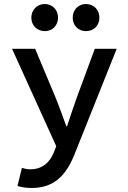

<svg xmlns="http://www.w3.org/2000/svg" viewBox="-20 -734 639 956"><path d="M89 102 67 192C86 198 111 202 137 202C255 202 314 133 356 22L561 -491H452L363 -250C347 -204 329 -153 314 -106H310C292 -155 274 -206 256 -250L155 -491H40L260 -6L248 25C228 74 192 109 130 109C116 109 102 106 89 102ZM203 -579C242 -579 269 -608 269 -646C269 -684 242 -714 203 -714C164 -714 136 -684 136 -646C136 -608 164 -579 203 -579ZM408 -579C448 -579 475 -608 475 -646C475 -684 448 -714 408 -714C369 -714 342 -684 342 -646C342 -608 369 -579 408 -579Z"/></svg>

Font: Source Code Pro Semibold
Style: Regular
Weight: 600
Monospace: yes
Designer: Paul D. Hunt
Foundry: Adobe Systems Incorporated
Version: Version 1.017;PS 1.000;hotconv 1.0.70;makeotf.lib2.5.5900